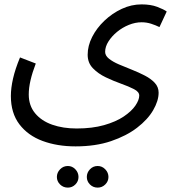

<svg xmlns="http://www.w3.org/2000/svg" viewBox="-20 -439 800 880"><path d="M29.8 1Q29.8 -35.2 39.8 -79.1Q49.8 -123 71.8 -175.8L144 -147.9Q127.9 -106 119.9 -71Q111.8 -36.1 111.8 -5.9Q111.8 44.9 140.9 80.1Q169.9 115.2 219.5 132.6Q269 149.9 331.1 149.9Q402.8 149.9 457 134.5Q511.2 119.1 547.1 95Q583 70.8 600.6 44.9Q618.2 19 618.2 -1Q618.2 -18.1 594 -30.5Q569.8 -43 534.9 -55.4Q500 -67.9 465.1 -84.5Q430.2 -101.1 406 -126Q381.8 -150.9 381.8 -188Q381.8 -229 402.3 -269.5Q422.9 -310.1 458.5 -344Q494.1 -377.9 538.1 -398.4Q582 -418.9 628.9 -418.9Q670.9 -418.9 700.9 -407.5Q731 -396 744.1 -386.2L710.9 -314.9Q693.8 -323.2 672.9 -330.1Q651.9 -336.9 628.9 -336.9Q600.1 -336.9 570.6 -325Q541 -313 516.6 -293Q492.2 -272.9 477.1 -249Q461.9 -225.1 461.9 -201.2Q461.9 -184.1 479.5 -169.9Q497.1 -155.8 525.1 -143.8Q553.2 -131.8 584.7 -119.4Q616.2 -106.9 644 -92.5Q671.9 -78.1 689.5 -59.1Q707 -40 707 -14.2Q707 22.9 682.1 65.9Q657.2 108.9 608.2 146.5Q559.1 184.1 488.5 208Q418 231.9 326.2 231.9Q242.2 231.9 175 207Q107.9 182.1 68.8 130.6Q29.8 79.1 29.8 1ZM427.7 420.9Q406.7 420.9 392.3 406.5Q377.9 392.1 377.9 372.1Q377.9 352.1 392.3 336.9Q406.7 321.8 427.7 321.8Q447.8 321.8 462.4 336.9Q477.1 352.1 477.1 372.1Q477.1 392.1 462.4 406.5Q447.8 420.9 427.7 420.9ZM291 420.9Q270 420.9 255.4 406.5Q240.7 392.1 240.7 372.1Q240.7 352.1 255.4 336.9Q270 321.8 291 321.8Q311 321.8 325.4 336.9Q339.8 352.1 339.8 372.1Q339.8 392.1 325.4 406.5Q311 420.9 291 420.9Z"/></svg>

Font: Kurinto Seri
Style: Regular
Weight: 400
Designer: Kurinto was developed by Clint Goss from a range of fonts that are compatible with the SIL Open Font License Version 1.1
Foundry: Clinton F. Goss
Version: Version 2.196; July 25, 2020